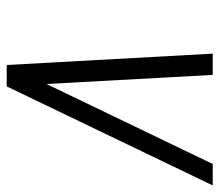

<svg xmlns="http://www.w3.org/2000/svg" viewBox="-62 -608 670 587"><g transform="rotate(90 273.5 -315.0)"><path d="M547.4 -629.9 244.6 0H179.2L144.5 -629.9H209.5L237.3 -121.6L481.9 -629.9Z"/></g></svg>

Font: Fibel Nord
Style: Italic
Weight: 400
Designer: Peter Wiegel
Foundry: Peter Wioegel
Version: Version 000.000